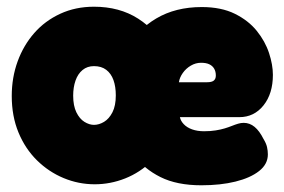

<svg xmlns="http://www.w3.org/2000/svg" viewBox="-20 -531 847 572"><path d="M262 18Q214 18 169.5 -0.5Q125 -19 90 -53.5Q55 -88 35 -136.5Q15 -185 15 -245Q15 -300 32.5 -348Q50 -396 82 -432.5Q114 -469 159.5 -490Q205 -511 260 -511Q336 -511 391.5 -475.5Q447 -440 477.5 -380Q508 -320 508 -246Q508 -183 487.5 -134Q467 -85 432 -51Q397 -17 353 0.5Q309 18 262 18ZM260 -159Q275 -159 290 -168Q305 -177 315 -196.5Q325 -216 325 -247Q325 -273 318 -292.5Q311 -312 296.5 -323Q282 -334 260 -334Q240 -334 226 -322.5Q212 -311 205 -291Q198 -271 198 -246Q198 -216 207.5 -196.5Q217 -177 231.5 -168Q246 -159 260 -159ZM580 21Q507 21 458 -3.5Q409 -28 380 -68Q351 -108 338 -154Q325 -200 325 -243Q325 -322 356.5 -382Q388 -442 445.5 -476Q503 -510 581 -510Q639 -510 679.5 -490Q720 -470 745 -439Q770 -408 781.5 -373Q793 -338 793 -308Q793 -252 765 -217Q737 -182 693 -182H516Q518 -171 527.5 -161Q537 -151 552.5 -145.5Q568 -140 588 -140Q607 -140 622.5 -142.5Q638 -145 649.5 -148.5Q661 -152 671 -156Q681 -160 689.5 -162.5Q698 -165 706 -165Q724 -165 738.5 -153Q753 -141 765 -117Q773 -104 775.5 -93Q778 -82 778 -71Q778 -42 752 -21.5Q726 -1 681.5 10Q637 21 580 21ZM513 -286H597Q611 -286 617 -291Q623 -296 623 -306Q623 -318 618 -326.5Q613 -335 603.5 -339.5Q594 -344 579 -344Q563 -344 548.5 -335.5Q534 -327 524.5 -313.5Q515 -300 513 -286Z"/></svg>

Font: Fredoka SemiCondensed
Style: Bold
Weight: 700
Width: 4
Designer: Ben Nathan
Foundry: Milena B. Brandão, Ben Nathan
Version: Version 2.001